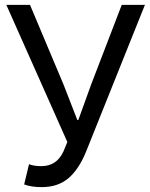

<svg xmlns="http://www.w3.org/2000/svg" viewBox="-20 -754 614 787"><path d="M151 13Q108 13 79 2L99 -81Q118 -73 150 -73Q212 -73 240 -133L256 -172L6 -734H103L241 -406L297 -262H301L353 -406L479 -734H574L333 -133Q304 -61 261 -24Q218 13 151 13Z"/></svg>

Font: Swei Fan Sans CJK TC
Style: Regular
Weight: 400
Version: Version 2.130